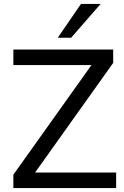

<svg xmlns="http://www.w3.org/2000/svg" viewBox="-20 -957 633 977"><path d="M48 0V-68L469 -659V-626H48V-705H556V-637L135 -46V-79H571V0ZM274 -765 392 -937H492L342 -765Z"/></svg>

Font: Nunito Sans 12pt Medium
Style: Regular
Weight: 500
Designer: Vernon Adams
Foundry: Vernon Adams
Version: Version 3.101;gftools[0.9.27]